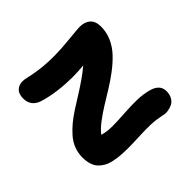

<svg xmlns="http://www.w3.org/2000/svg" viewBox="-113 -846 1034 1034"><g transform="rotate(45 404.0 -329.0)"><path d="M136.2 -42Q101.6 -42 84.7 -59.8Q67.9 -77.6 67.9 -106Q67.9 -120.6 74 -144.5Q80.1 -168.5 86.4 -213.9Q92.8 -259.3 92.8 -326.2Q92.8 -372.1 85.4 -444.8Q78.1 -517.6 78.1 -528.8Q78.1 -567.9 98.1 -590.3Q118.2 -612.8 159.2 -612.8Q202.1 -612.8 241.7 -595Q281.2 -577.1 312.5 -547.1Q343.8 -517.1 371.8 -480Q399.9 -442.9 425.3 -401.6Q450.7 -360.4 473.6 -323.2Q496.6 -286.1 522.2 -252.7Q547.9 -219.2 571.8 -201.2Q582 -232.9 582 -276.9Q582 -310.1 578.1 -370.1Q574.2 -430.2 575.4 -472.7Q576.7 -515.1 586.9 -554.2Q603.5 -616.2 653.8 -616.2Q679.2 -616.2 697.3 -606Q715.3 -595.7 723.1 -580.1Q731 -564.5 733.9 -545.7Q736.8 -526.9 731.9 -509.8Q723.1 -466.8 721.7 -430.9Q720.2 -395 722.7 -341.3Q725.1 -287.6 725.1 -257.8Q725.1 -224.1 723.1 -198.5Q721.2 -172.9 715.8 -147.2Q710.4 -121.6 700.4 -103.5Q690.4 -85.4 675.5 -71.3Q660.6 -57.1 637.9 -50Q615.2 -43 585.9 -43Q551.8 -43 521.2 -54.9Q490.7 -66.9 465.6 -88.9Q440.4 -110.8 418.2 -137.7Q396 -164.6 374 -198.7Q352.1 -232.9 332.3 -264.9Q312.5 -296.9 287.4 -333.3Q262.2 -369.6 238.8 -397Q243.2 -356.9 243.2 -314.9Q243.2 -192.4 213.9 -98.1Q193.8 -42 136.2 -42Z"/></g></svg>

Font: Shantell Sans Irregular
Style: Bold
Weight: 700
Designer: Stephen Nixon, Anya Danilova, Shantell Martin
Foundry: Arrow Type
Version: Version 1.006;[9816181b4]